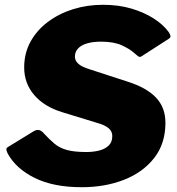

<svg xmlns="http://www.w3.org/2000/svg" viewBox="-20 -772 741 802"><path d="M539 -552Q521 -568 488 -583Q455 -598 402 -598Q369 -598 344.5 -591Q320 -584 306.5 -570Q293 -556 293 -536Q293 -521 302.5 -510.5Q312 -500 326 -493.5Q340 -487 353 -483L513 -431Q592 -406 631.5 -364.5Q671 -323 671 -259Q671 -172 624 -112Q577 -52 498 -21Q419 10 321 10Q204 10 125.5 -28.5Q47 -67 12 -131Q7 -142 6.5 -148Q6 -154 15 -159L121 -224Q135 -232 145.5 -228Q156 -224 164 -214Q187 -189 208 -171.5Q229 -154 259.5 -145.5Q290 -137 341 -137Q369 -137 393.5 -143Q418 -149 433.5 -163.5Q449 -178 449 -204Q449 -224 433 -237Q417 -250 388 -258L241 -303Q165 -326 123 -375Q81 -424 81 -490Q81 -550 107.5 -598Q134 -646 180 -680.5Q226 -715 285 -733.5Q344 -752 410 -752Q476 -752 529.5 -736Q583 -720 622.5 -694.5Q662 -669 684 -639Q691 -629 692 -622Q693 -615 685 -610L570 -536Q563 -532 555.5 -538Q548 -544 539 -552Z"/></svg>

Font: Libre Franklin Black
Style: Italic
Weight: 900
Italic angle: -8°
Designer: Pablo Impallari, Rodrigo Fuenzalida, Nhung Nguyen
Foundry: Impallari Type
Version: Version 3.000